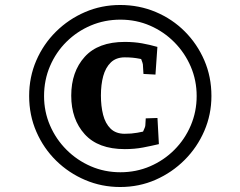

<svg xmlns="http://www.w3.org/2000/svg" viewBox="-20 -735 964 770"><path d="M461.9 15Q387.9 15 321.9 -13Q255.9 -41 205.4 -90.5Q154.9 -140 125.9 -206.5Q96.9 -273 96.9 -350Q96.9 -426 125.4 -492Q153.9 -558 204.4 -608Q254.9 -658 320.9 -686.5Q386.9 -715 461.9 -715Q537.9 -715 604.4 -687Q670.9 -659 720.9 -609Q770.9 -559 799.4 -493Q827.9 -427 827.9 -350Q827.9 -276 799.4 -210Q770.9 -144 720.4 -93.5Q669.9 -43 603.9 -14Q537.9 15 461.9 15ZM480.4 -137Q373.7 -137 319.7 -196.8Q265.7 -256.5 265.7 -351.4Q265.7 -447.2 319.7 -507Q373.7 -566.9 480.4 -566.9Q518.1 -566.9 549.7 -561.2Q581.3 -555.5 611.2 -546.9L603.5 -435.9L555.3 -438.5L553 -476.9Q552.4 -481.9 546.4 -497.4Q540.5 -512.8 535.5 -525.5L579.4 -490.9Q557.6 -495.9 541.8 -499.1Q526 -502.3 512 -503.6Q497.9 -505 480.4 -505Q445.5 -505 424.4 -484.5Q403.4 -464.1 394 -429.9Q384.7 -395.6 384.7 -352.1Q384.7 -309.5 393.5 -274.7Q402.4 -239.8 423.4 -219.2Q444.5 -198.5 480 -198.5Q507.5 -198.5 530.3 -202.6Q553.1 -206.6 586 -213.6L539.5 -177.7Q545.5 -190.5 554.2 -208.3Q562.9 -226.2 562.9 -232.9Q563.3 -236.9 563.6 -245.1Q563.9 -253.3 564.5 -260.3L611.5 -261.9L617.2 -157Q587.6 -150 553.9 -143.5Q520.3 -137 480.4 -137ZM462.9 -44.2Q526.4 -44.2 581.9 -68.1Q637.4 -92 679.4 -134.2Q721.5 -176.4 745.1 -231.9Q768.7 -287.4 768.7 -350Q768.7 -412.4 745.1 -467.7Q721.4 -522.9 679.3 -565.5Q637.2 -608 581.9 -632.1Q526.5 -656.2 463.1 -656.2Q399.7 -656.2 344.4 -632.8Q289.1 -609.4 246.8 -567.6Q204.5 -525.8 180.6 -469.9Q156.7 -414.1 156.7 -349.7Q156.7 -287.2 180.6 -231.9Q204.5 -176.5 246.8 -134.3Q289.1 -92 344.4 -68.1Q399.6 -44.2 462.9 -44.2Z"/></svg>

Font: Andada Pro
Style: Regular
Weight: 400
Designer: Carolina Giovagnoli
Foundry: Huerta Tipografica
Version: Version 3.003